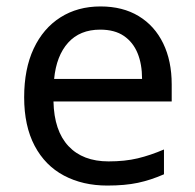

<svg xmlns="http://www.w3.org/2000/svg" viewBox="-20 -566 604 596"><path d="M292 -546Q361 -546 410.5 -516Q460 -486 486.5 -431.5Q513 -377 513 -304V-251H146Q148 -160 192.5 -112.5Q237 -65 317 -65Q368 -65 407.5 -74.5Q447 -84 489 -102V-25Q448 -7 408 1.5Q368 10 313 10Q237 10 178.5 -21Q120 -52 87.5 -113.5Q55 -175 55 -264Q55 -352 84.5 -415Q114 -478 167.5 -512Q221 -546 292 -546ZM291 -474Q228 -474 191.5 -433.5Q155 -393 148 -321H421Q421 -367 407 -401Q393 -435 364.5 -454.5Q336 -474 291 -474Z"/></svg>

Font: bangla15
Style: Regular
Weight: 400
Designer: Jelle Bosma - Monotype Design Team
Foundry: Monotype Imaging Inc.
Version: Version 2.006